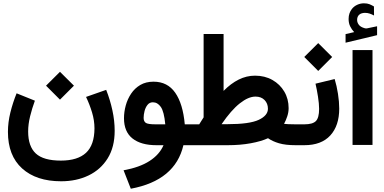

<svg xmlns="http://www.w3.org/2000/svg" viewBox="-20 -884 2341 1169"><path d="M260.3 -362.3 345.2 -446.8 430.2 -362.3 345.2 -277.3ZM503.9 -293.9 626.5 -336.9Q650.4 -276.4 664.3 -212.4Q678.2 -148.4 678.2 -87.9Q678.2 11.7 635.5 80.3Q592.8 148.9 519 184.3Q445.3 219.7 352.1 219.7Q201.2 219.7 114.7 141.6Q28.3 63.5 28.3 -81.1Q28.3 -139.2 43.2 -199.2Q58.1 -259.3 81.1 -315.9L192.4 -271Q175.3 -224.6 163.3 -176Q151.4 -127.4 151.4 -83.5Q151.4 7.3 198 50.5Q244.6 93.8 350.6 93.8Q452.6 93.8 503.7 46.4Q554.7 -1 555.2 -102.5Q555.2 -150.9 540.3 -200Q525.4 -249 503.9 -293.9Z M915 -386.7Q1000 -386.7 1046.9 -319.3Q1093.8 -252 1105 -127H1144V0H1096.7Q1046.9 214.8 776.4 265.1L732.4 152.8Q829.6 135.3 890.4 96.2Q951.2 57.1 975.6 0H932.1Q838.4 0 786.6 -41Q734.9 -82 734.9 -164.1Q734.9 -202.6 745.6 -241.7Q756.3 -280.8 778.3 -313.7Q800.3 -346.7 834.2 -366.7Q868.2 -386.7 915 -386.7ZM986.3 -127Q979 -204.6 959.2 -232.9Q939.5 -261.2 910.6 -261.2Q890.6 -261.2 878.2 -245.6Q865.7 -230 860.1 -207.8Q854.5 -185.5 854.5 -166.5Q854.5 -146 866.9 -136.5Q879.4 -127 927.2 -127Z M1709.5 -129.9Q1718.8 -128.9 1736.3 -127.9Q1753.9 -127 1779.8 -127H1794.4V0H1779.3Q1718.3 0 1678.7 -11.7Q1639.2 -23.4 1611.8 -42.5Q1570.3 -23.4 1506.6 -11.7Q1442.9 0 1366.7 0H1124.5V-127H1192.9Q1199.7 -138.2 1206.5 -148.7Q1213.4 -159.2 1219.7 -169.4V-676.8H1341.3V-330.6Q1385.3 -375.5 1433.1 -399.4Q1481 -423.3 1532.7 -423.3Q1592.3 -423.3 1638.4 -397.2Q1684.6 -371.1 1710.9 -326.4Q1737.3 -281.7 1737.3 -225.6Q1737.3 -200.7 1729.2 -176.3Q1721.2 -151.9 1709.5 -129.9ZM1364.3 -127.9Q1499 -127.9 1555.2 -154.3Q1611.3 -180.7 1611.3 -221.7Q1611.3 -253.9 1590.8 -274.9Q1570.3 -295.9 1535.6 -295.9Q1492.2 -295.9 1439.9 -254.6Q1387.7 -213.4 1329.1 -127.9Z M2045.4 -222.7Q2045.4 -118.7 1991 -59.3Q1936.5 0 1833 0H1774.4V-127H1833Q1883.3 -127 1903.1 -146.7Q1922.9 -166.5 1922.9 -221.2Q1922.9 -252.4 1916 -296.1Q1909.2 -339.8 1900.9 -374.5L2017.6 -402.8Q2030.3 -361.3 2037.8 -312.7Q2045.4 -264.2 2045.4 -222.7ZM1832.5 -537.1 1917.5 -621.6 2002.4 -537.1 1917.5 -452.1Z M2136.2 -688.5Q2121.6 -704.1 2112.1 -723.4Q2102.5 -742.7 2102.5 -768.6Q2102.5 -787.6 2107.9 -802.7Q2113.3 -817.9 2122.6 -829.6Q2135.7 -846.2 2155.3 -855Q2174.8 -863.8 2195.3 -863.8Q2216.3 -863.8 2229.5 -858.4Q2242.7 -853 2256.8 -844.7L2257.3 -789.6Q2242.7 -797.4 2230 -801.5Q2217.3 -805.7 2202.1 -805.7Q2193.4 -805.7 2183.6 -803.2Q2173.8 -800.8 2166.5 -793.9Q2154.3 -782.7 2154.3 -762.2Q2154.3 -747.1 2164.6 -733.4Q2174.8 -719.7 2198.2 -712.9Q2200.7 -712.4 2203.1 -711.7Q2205.6 -710.9 2208 -710.9Q2210.4 -710.9 2212.4 -710.9L2275.9 -724.1V-669.9L2084 -624V-676.3ZM2126.5 -579.1H2248V-1.4H2126.5Z"/></svg>

Font: Vazir
Style: Bold
Weight: 700
Designer: Saber Rastikerdar
Foundry: Saber Rastikerdar
Version: Version 30.0.0